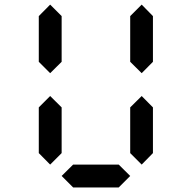

<svg xmlns="http://www.w3.org/2000/svg" viewBox="-20 -821 840 841"><path d="M199.7 -100.1 149.9 -150.4V-350.6L199.7 -400.4L250 -350.6V-150.4ZM600.6 -100.1 550.3 -150.4V-350.6L600.6 -400.4L649.9 -350.6V-150.4ZM199.7 -500.5 149.9 -550.3V-750.5L199.7 -800.8L250 -750.5V-550.3ZM600.6 -500.5 550.3 -550.3V-750.5L600.6 -800.8L649.9 -750.5V-550.3ZM500 0H300.3L250 -50.3L300.3 -100.1H500L550.3 -50.3Z"/></svg>

Font: E1234
Style: Regular
Weight: 400
Designer: GGBot
Version: Version 1.00;September 7, 2020